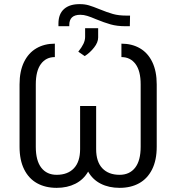

<svg xmlns="http://www.w3.org/2000/svg" viewBox="-20 -905 857 935"><path d="M613.3 -829.1 612.3 -777.3H591.8Q550.3 -777.3 519 -786.1Q487.8 -794.9 447.3 -811.5Q422.4 -822.3 405 -827.6Q387.7 -833 371.1 -833Q317.4 -833 317.4 -783.2V-777.3H264.6V-790Q264.6 -837.4 292.5 -861.6Q320.3 -885.7 370.1 -884.8Q393.1 -884.8 413.1 -878.9Q433.1 -873 463.9 -860.4Q502.4 -844.7 530 -836.9Q557.6 -829.1 593.8 -829.1ZM394.5 -725.6V-767.6H458V-722.7Q458 -698.7 438.2 -673.6Q418.5 -648.4 392.6 -631.8L361.3 -653.3Q378.4 -674.8 386.5 -691.9Q394.5 -709 394.5 -725.6ZM154.3 -494.1V-190.4Q154.3 -122.6 181.2 -88.1Q208 -53.7 255.9 -53.7Q309.6 -53.7 339.8 -85.4Q370.1 -117.2 370.1 -178.7V-388.7H448.2V-178.7Q448.2 -117.2 478.5 -85.4Q508.8 -53.7 562.5 -53.7Q610.8 -53.7 637.9 -88.1Q665 -122.6 665 -190.4V-494.1Q665 -559.6 639.9 -593.3Q614.7 -627 571.3 -627V-692.4Q622.6 -692.4 661.4 -669.9Q700.2 -647.5 721.7 -602.8Q743.2 -558.1 743.2 -494.1V-190.4Q743.2 -125 720.7 -80.1Q698.2 -35.2 657.7 -12.7Q617.2 9.8 562.5 9.8Q510.3 9.8 470.7 -10.3Q431.2 -30.3 409.2 -69.3Q386.7 -30.3 347.2 -10.3Q307.6 9.8 255.9 9.8Q201.2 9.8 160.6 -12.7Q120.1 -35.2 97.7 -80.1Q75.2 -125 75.2 -190.4V-494.1Q75.2 -558.1 96.9 -602.8Q118.7 -647.5 157.5 -669.9Q196.3 -692.4 247.1 -692.4V-627Q204.1 -627 179.2 -593.3Q154.3 -559.6 154.3 -494.1Z"/></svg>

Font: Pretendard Std Light
Style: Regular
Weight: 300
Designer: Base glyphs from Inter by Rasmus Andersson; Hangeul glyphs from Noto Sans CJK(Source Han Sans) by Jang Soo-young and Kan
Foundry: Kil Hyung-jin
Version: Version 1.309